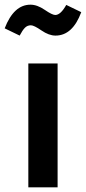

<svg xmlns="http://www.w3.org/2000/svg" viewBox="-55 -800 367 820"><path d="M182 -648Q154 -648 122 -670Q90 -692 77 -692Q62 -692 51.5 -681.5Q41 -671 29 -648L-35 -679Q4 -780 75 -780Q104 -780 136 -758Q168 -736 181 -736Q204 -736 228 -779L292 -748Q255 -648 182 -648ZM191 -529V0H66V-529Z"/></svg>

Font: Fira Sans Condensed Medium
Style: Regular
Weight: 500
Width: 3
Designer: Carrois Corporate & Edenspiekermann AG
Foundry: Carrois Corporate GbR & Edenspiekermann AG
Version: Version 4.203;PS 004.203;hotconv 1.0.88;makeotf.lib2.5.64775